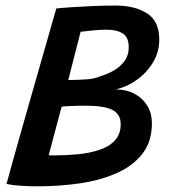

<svg xmlns="http://www.w3.org/2000/svg" viewBox="-20 -673 627 692"><path d="M3.5 -10Q8.5 -29.5 20.5 -72.2Q32.5 -115 48.5 -171.8Q64.5 -228.5 82.5 -291.5Q100.5 -354.5 117.8 -415Q135 -475.5 149.5 -525.8Q164 -576 172.8 -607.5Q181.5 -639 183 -642.5Q206.5 -645 241 -647.2Q275.5 -649.5 315.2 -651.2Q355 -653 395.5 -653Q466.5 -653 510.2 -624.8Q554 -596.5 554 -530.5Q554 -485 530.8 -447Q507.5 -409 471.2 -383.8Q435 -358.5 395 -350.5Q397 -350.5 399 -350.5Q401 -350.5 405 -350.5Q441 -349 468.5 -333Q496 -317 511.8 -290.2Q527.5 -263.5 527.5 -228.5Q527.5 -162.5 493 -118.5Q458.5 -74.5 400 -48.8Q341.5 -23 267.8 -12.2Q194 -1.5 116 -1.5Q84.5 -1.5 54.2 -3.5Q24 -5.5 3.5 -10ZM155.5 -113.5Q159 -113 165.2 -113Q171.5 -113 179.5 -113Q219.5 -113 260.8 -117Q302 -121 337.2 -132.5Q372.5 -144 393.8 -166.5Q415 -189 415 -226Q415 -261.5 385.2 -276.8Q355.5 -292 291 -292Q282.5 -292 265.8 -291.8Q249 -291.5 231.2 -290.8Q213.5 -290 202 -288.5ZM226 -384.5Q271.5 -385 297.8 -387.5Q324 -390 343 -398.5Q368 -406 391.2 -419.5Q414.5 -433 429.2 -453.5Q444 -474 444 -502.5Q444 -538.5 422.5 -552.2Q401 -566 364.5 -566Q340 -566 313.8 -563.2Q287.5 -560.5 270.5 -558.5Z"/></svg>

Font: Grandstander Thin Medium
Style: Italic
Weight: 500
Italic angle: -15°
Version: Version 1.200